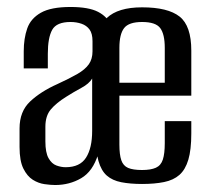

<svg xmlns="http://www.w3.org/2000/svg" viewBox="-20 -525 601 550"><path d="M138 5Q125 5 107.5 2.5Q90 0 74 -10Q58 -20 47 -42Q36 -64 36 -104V-157Q36 -206 66.5 -234.5Q97 -263 144 -284Q179 -300 201.5 -313Q224 -326 234.5 -341Q245 -356 245 -378V-407Q245 -429 236.5 -440.5Q228 -452 213.5 -457Q199 -462 182 -462Q142 -462 129.5 -439.5Q117 -417 117 -371V-329H48V-378Q48 -415 58 -443.5Q68 -472 97 -488.5Q126 -505 182 -505Q234 -505 261 -491Q288 -477 297.5 -452.5Q307 -428 307 -396V-35L261 -83Q246 -34 212.5 -14.5Q179 5 138 5ZM168 -46Q209 -46 226.5 -73.5Q244 -101 244 -150V-300Q235 -285 213.5 -273.5Q192 -262 170 -248Q141 -230 125.5 -211.5Q110 -193 110 -162V-120Q110 -88 119 -72Q128 -56 141.5 -51Q155 -46 168 -46ZM387 2Q353 2 327.5 -3Q302 -8 286 -22Q270 -36 262 -64Q254 -92 254 -139V-380Q254 -443 286 -473.5Q318 -504 387 -504Q461 -504 494.5 -477.5Q528 -451 528 -380V-251H322V-111Q322 -82 327.5 -66Q333 -50 347 -44Q361 -38 387 -38Q412 -38 426.5 -44.5Q441 -51 446.5 -68Q452 -85 452 -115V-178H528V-143Q528 -96 519.5 -67.5Q511 -39 494 -24Q477 -9 450 -3.5Q423 2 387 2ZM322 -288H452V-388Q452 -427 439 -444.5Q426 -462 387 -462Q349 -462 335.5 -444.5Q322 -427 322 -388Z"/></svg>

Font: Alumni Sans Thin Medium
Style: Regular
Weight: 500
Version: Version 1.018